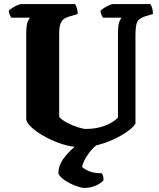

<svg xmlns="http://www.w3.org/2000/svg" viewBox="-20 -724 782 944"><path d="M378 0Q337 0 291 -14Q245 -28 204.5 -50Q164 -72 137.5 -95.5Q111 -119 109 -137V-557Q109 -605 117.5 -620.5Q126 -636 127 -637H35Q33 -641 28.5 -650Q24 -659 23 -671Q29 -678 41 -685.5Q53 -693 66 -698.5Q79 -704 84 -704H349Q353 -699 357.5 -685.5Q362 -672 362 -655L318 -642Q305 -638 294.5 -631Q284 -624 277.5 -607.5Q271 -591 271 -556V-149Q284 -134 310 -120.5Q336 -107 362.5 -98.5Q389 -90 402 -90Q455 -90 497 -106.5Q539 -123 560 -146V-556Q560 -605 568 -620.5Q576 -636 577 -637H486Q483 -642 479 -650.5Q475 -659 474 -671Q480 -678 492.5 -685.5Q505 -693 517.5 -698.5Q530 -704 535 -704H719Q724 -698 728 -685Q732 -672 732 -655L695 -644Q662 -634 654 -615Q646 -596 646 -549V-116Q635 -98 607 -78Q579 -58 541 -40Q503 -22 460.5 -11Q418 0 378 0ZM395 200Q380 200 353 190Q326 180 301 164Q276 148 267 129Q267 88 296 50.5Q325 13 363 -14L464 -18Q439 0 421 23.5Q403 47 393.5 67.5Q384 88 384 97Q398 110 421.5 119Q445 128 481 128Q489 141 489 162Q476 178 450 189Q424 200 395 200Z"/></svg>

Font: Texturina 72pt Black
Style: Regular
Weight: 900
Designer: Guillermo Torres Carreño
Foundry: Omnibus-Type
Version: Version 1.002; ttfautohint (v1.8.3)